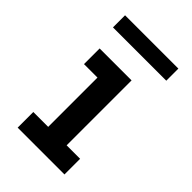

<svg xmlns="http://www.w3.org/2000/svg" viewBox="-213 -793 876 876"><g transform="rotate(45 225.0 -354.5)"><path d="M74 0V-101H170V-419H83V-520H289V-101H376V0ZM58 -631V-709H402V-631Z"/></g></svg>

Font: Iosevka Book
Style: Bold
Weight: 700
Designer: Belleve Invis
Foundry: Belleve Invis
Version: Version 28.0.7; ttfautohint (v1.8.3)